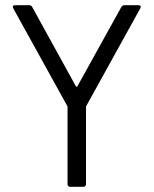

<svg xmlns="http://www.w3.org/2000/svg" viewBox="-20 -720 591 739"><path d="M250 -1H301C307 -1 311 -5 311 -11V-307C311 -309 311 -311 312 -312L520 -688C524 -695 521 -700 513 -700H459C454 -700 449 -697 447 -693L278 -388C277 -386 273 -386 272 -388L104 -693C102 -698 97 -700 92 -700H38C30 -700 27 -695 31 -688L239 -312C240 -311 240 -309 240 -307V-11C240 -5 244 -1 250 -1Z"/></svg>

Font: Elastic
Style: elastic
Weight: 400
Designer: Jeremy Tribby
Foundry: Tribby Type
Version: Version 1.422;hotconv 1.0.109;makeotfexe 2.5.65596